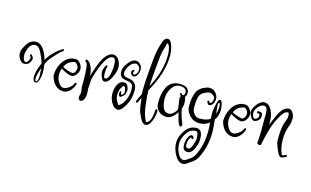

<svg xmlns="http://www.w3.org/2000/svg" viewBox="-120 -1079 2891 1785"><g transform="rotate(15 1325.5 -186.5)"><path d="M386 -386Q393 -386 393 -378Q393 -370 388 -367Q360 -351 291 -270Q267 -242 251 -206Q258 -160 258 -127Q258 -94 247.5 -56.5Q237 -19 214 -19Q191 -19 187 -65Q185 -114 224 -205Q211 -254 176 -318Q155 -355 124 -355Q79 -355 59 -293Q48 -263 48 -240Q48 -217 55.5 -198.5Q63 -180 77 -180Q83 -180 89.5 -183Q96 -186 104.5 -204Q113 -222 112.5 -228.5Q112 -235 104.5 -243Q97 -251 99.5 -256Q102 -261 107 -261.5Q112 -262 116 -258H115Q116 -256 122 -250Q134 -236 134 -225.5Q134 -215 124 -195.5Q114 -176 105 -171Q85 -160 67 -160Q49 -160 34 -175Q7 -202 4 -242Q4 -270 12 -287Q24 -310 30.5 -320.5Q37 -331 38 -333Q70 -386 124 -386Q196 -386 239 -256L242 -242Q260 -277 279 -297Q326 -351 380 -384Q383 -386 386 -386ZM237 -90 235 -125Q235 -138 233 -162V-164Q206 -89 206 -60.5Q206 -32 216 -31Q237 -31 237 -90Z M518 -165Q504 -165 468.5 -180.5Q433 -196 419 -208Q388 -130 436 -64Q455 -38 478 -38Q501 -38 529 -57.5Q557 -77 564.5 -96Q572 -115 582 -114Q588 -113 588 -107Q588 -101 584 -91Q571 -56 544.5 -31Q518 -6 486 -6Q437 -7 405 -40Q374 -72 361 -125Q361 -191 393.5 -248Q426 -305 486 -323Q500 -326 523 -326Q546 -326 566.5 -299.5Q587 -273 587 -246.5Q587 -220 567.5 -193Q548 -166 518 -165ZM495 -290Q450 -277 427 -227Q428 -227 432.5 -222.5Q437 -218 472 -205.5Q507 -193 522 -193Q537 -193 547.5 -211Q558 -229 558 -246Q558 -263 544.5 -280Q531 -297 520 -297Q509 -297 495 -290Z M642 -109 643 -141Q643 -317 619 -326Q611 -328 611 -334.5Q611 -341 615 -345Q619 -349 625 -347Q643 -341 659 -318Q685 -278 690 -208Q722 -323 756 -384Q800 -458 850 -458Q882 -457 903 -423.5Q924 -390 924 -351Q924 -312 895 -252.5Q866 -193 830 -193Q814 -193 800.5 -221.5Q787 -250 787 -276.5Q787 -303 806 -339Q809 -345 814.5 -345Q820 -345 823 -340.5Q826 -336 820.5 -325Q815 -314 815 -268.5Q815 -223 829 -223Q856 -223 868 -267Q880 -311 880 -359.5Q880 -408 870 -421Q862 -431 849 -431Q781 -431 712 -196Q707 -177 706.5 -142.5Q706 -108 703 -92Q706 -67 706 -40Q706 -13 696 8Q683 37 662 37Q652 37 646 27.5Q640 18 640 8L644 -17Q652 -29 647 -57Q642 -89 642 -109Z M993 -120 994 -138Q994 -143 998 -145Q1002 -147 1005.5 -145Q1009 -143 1009 -138Q1009 -116 1019 -117Q1031 -119 1038 -139Q1040 -145 1040 -150L1037 -164Q1037 -176 1031 -188Q1025 -200 1015 -200Q1010 -200 1002 -184Q979 -153 979 -108Q979 -63 1004 -31Q1005 -30 1006 -26Q1008 -17 1013 -17Q1029 -17 1054 -50Q1095 -112 1095 -184Q1095 -215 1087.5 -229Q1080 -243 1053 -251Q1046 -253 1022 -257.5Q998 -262 988.5 -266Q979 -270 969 -284Q959 -298 959 -329Q959 -360 988 -402Q1026 -457 1068 -457Q1088 -457 1108.5 -437Q1129 -417 1129 -387.5Q1129 -358 1114.5 -333.5Q1100 -309 1078 -309Q1068 -309 1058.5 -321.5Q1049 -334 1048.5 -341.5Q1048 -349 1049.5 -352.5Q1051 -356 1055.5 -360Q1060 -364 1062.5 -367Q1065 -370 1069.5 -369Q1074 -368 1075.5 -364.5Q1077 -361 1074 -357L1076 -358Q1068 -350 1068 -344.5Q1068 -339 1071 -333Q1074 -327 1078 -327Q1094 -327 1104.5 -345.5Q1115 -364 1115 -384Q1115 -404 1100 -417Q1085 -430 1076 -430Q1040 -430 1014 -391Q988 -352 988 -321Q988 -297 1006 -289Q1020 -283 1038 -280Q1056 -277 1062 -276Q1097 -265 1111 -243Q1125 -221 1125 -184Q1125 -97 1083 -31Q1064 -1 1060 3Q1035 28 1018.5 28Q1002 28 987.5 17.5Q973 7 966 -3Q932 -50 932 -110Q932 -170 964 -211Q979 -233 1015 -233Q1016 -233 1017 -233Q1036 -233 1048 -210Q1060 -187 1060 -164L1056 -150Q1056 -130 1037 -112Q1018 -94 1009 -94Q996 -94 993 -120Z M1199 -172Q1194 -230 1205 -363.5Q1216 -497 1217 -506Q1226 -607 1258 -693Q1272 -730 1300 -730Q1329 -729 1344.5 -678.5Q1360 -628 1360 -584Q1360 -416 1248 -220Q1249 -157 1260 -76Q1271 5 1289 40Q1296 58 1297.5 60Q1299 62 1299.5 64Q1300 66 1300 67.5Q1300 69 1301 69Q1317 69 1329.5 54Q1342 39 1348 16Q1358 -28 1358 -60Q1358 -66 1363 -68.5Q1368 -71 1373 -68.5Q1378 -66 1379 -60Q1379 11 1347 65Q1328 97 1301.5 97Q1275 97 1250 47Q1225 -3 1218 -36Q1207 -113 1204 -137Q1190 -109 1181 -86Q1179 -81 1174 -81Q1169 -81 1166 -84.5Q1163 -88 1163 -92.5Q1163 -97 1199 -172ZM1300 -686 1301 -676Q1299 -670 1296.5 -657.5Q1294 -645 1292 -641Q1273 -590 1267 -503Q1265 -478 1260 -428Q1250 -325 1248 -259L1250 -264Q1339 -428 1339 -587Q1339 -618 1330 -653Q1321 -688 1301 -688Q1300 -687 1300 -686Z M1514 -354Q1607 -354 1607 -289Q1607 -266 1592 -249H1593Q1603 -223 1603 -194Q1603 -165 1592 -134Q1605 -66 1634 1Q1636 5 1636 10.5Q1636 16 1631 22.5Q1626 29 1622 29Q1614 29 1603 8.5Q1592 -12 1584 -48.5Q1576 -85 1572 -96Q1523 -25 1476 -25Q1474 -25 1473 -25Q1423 -25 1394 -56.5Q1365 -88 1365 -130Q1365 -172 1370.5 -204Q1376 -236 1390 -272Q1404 -308 1434 -330Q1466 -354 1514 -354ZM1587 -284Q1587 -336 1523 -336Q1475 -336 1444.5 -289Q1414 -242 1414 -187.5Q1414 -133 1430.5 -96.5Q1447 -60 1484 -60Q1508 -60 1528 -78Q1559 -106 1559 -124Q1559 -142 1553 -176Q1547 -210 1547 -222.5Q1547 -235 1552 -245Q1544 -259 1540.5 -263.5Q1537 -268 1543.5 -272.5Q1550 -277 1555 -271H1554Q1561 -261 1568 -260Q1572 -262 1575 -262Q1587 -274 1587 -284Z M1924 1Q1924 113 1889 202Q1870 252 1852 277Q1834 302 1795 326Q1788 331 1774 341Q1752 357 1732 357Q1688 357 1655.5 298.5Q1623 240 1623 181.5Q1623 123 1665 62.5Q1707 2 1772 2Q1773 2 1774 2Q1831 2 1831 94Q1831 137 1807.5 188.5Q1784 240 1746 240Q1697 240 1699 179Q1699 145 1713 112Q1727 79 1747 79Q1753 79 1760 82L1769 101Q1769 107 1764 110Q1759 113 1753.5 111Q1748 109 1748 103Q1752 100 1753 100Q1740 96 1731 119Q1723 138 1721 149L1719 178Q1719 206 1746 206Q1766 206 1782 163Q1798 120 1798 95Q1798 31 1773 31Q1772 31 1771 31Q1718 31 1685 82.5Q1652 134 1652 182.5Q1652 231 1674.5 276Q1697 321 1730 321Q1744 321 1760 309Q1776 297 1777 297Q1808 278 1822 256Q1836 234 1854 187Q1884 107 1884 2Q1884 -36 1879 -81Q1841 -47 1784 -47Q1727 -47 1689 -87.5Q1651 -128 1651 -175Q1651 -178 1651 -182Q1651 -262 1674.5 -313.5Q1698 -365 1772 -388Q1780 -390 1798 -390Q1830 -390 1853.5 -362.5Q1877 -335 1877 -305.5Q1877 -276 1862 -255Q1847 -234 1828 -234Q1815 -234 1805 -260Q1803 -266 1807 -269.5Q1811 -273 1816 -272.5Q1821 -272 1823 -267V-265Q1823 -264 1825 -260Q1827 -256 1829 -256Q1841 -256 1849.5 -269.5Q1858 -283 1857.5 -301.5Q1857 -320 1838.5 -333.5Q1820 -347 1805 -347Q1790 -347 1770 -338Q1723 -320 1711.5 -283.5Q1700 -247 1700 -175Q1700 -142 1721.5 -116Q1743 -90 1774 -90Q1847 -90 1877 -116Q1875 -150 1875 -173.5Q1875 -197 1887 -252.5Q1899 -308 1913.5 -308Q1928 -308 1936.5 -283.5Q1945 -259 1944 -241L1947 -224Q1947 -160 1915 -119Q1924 -31 1924 1ZM1914 -278Q1906 -278 1906 -256.5Q1906 -235 1909.5 -207Q1913 -179 1913 -172Q1923 -195 1924 -226Q1925 -247 1925 -248Q1925 -278 1914 -278Z M2150 -165Q2136 -165 2100.5 -180.5Q2065 -196 2051 -208Q2020 -130 2068 -64Q2087 -38 2110 -38Q2133 -38 2161 -57.5Q2189 -77 2196.5 -96Q2204 -115 2214 -114Q2220 -113 2220 -107Q2220 -101 2216 -91Q2203 -56 2176.5 -31Q2150 -6 2118 -6Q2069 -7 2037 -40Q2006 -72 1993 -125Q1993 -191 2025.5 -248Q2058 -305 2118 -323Q2132 -326 2155 -326Q2178 -326 2198.5 -299.5Q2219 -273 2219 -246.5Q2219 -220 2199.5 -193Q2180 -166 2150 -165ZM2127 -290Q2082 -277 2059 -227Q2060 -227 2064.5 -222.5Q2069 -218 2104 -205.5Q2139 -193 2154 -193Q2169 -193 2179.5 -211Q2190 -229 2190 -246Q2190 -263 2176.5 -280Q2163 -297 2152 -297Q2141 -297 2127 -290Z M2359 -242 2360 -286Q2360 -338 2345 -353Q2337 -361 2323 -361Q2296 -361 2270 -330.5Q2244 -300 2244 -272Q2244 -260 2251 -240.5Q2258 -221 2270.5 -221.5Q2283 -222 2294 -232.5Q2305 -243 2305 -256.5Q2305 -270 2301.5 -274Q2298 -278 2288.5 -277.5Q2279 -277 2276.5 -281.5Q2274 -286 2276 -291Q2278 -296 2284 -296V-297Q2287 -297 2299.5 -297Q2312 -297 2320 -289.5Q2328 -282 2328 -258.5Q2328 -235 2310 -218.5Q2292 -202 2267 -200Q2252 -200 2235.5 -228.5Q2219 -257 2219 -273Q2220 -311 2253.5 -351.5Q2287 -392 2320.5 -392Q2354 -392 2376 -364Q2412 -319 2415 -243V-203Q2465 -321 2474 -334Q2514 -394 2557 -394Q2578 -394 2594.5 -367.5Q2611 -341 2611 -320Q2611 -274 2602 -251Q2573 -181 2573 -107Q2573 -19 2603 41Q2615 41 2628.5 33.5Q2642 26 2646.5 29Q2651 32 2651 37Q2651 42 2646 45Q2618 62 2600 62.5Q2582 63 2567 30Q2565 25 2558 10.5Q2551 -4 2547.5 -13.5Q2544 -23 2539 -36Q2529 -64 2529 -82Q2529 -100 2529 -109Q2529 -215 2553 -271Q2568 -306 2567 -320Q2567 -358 2557 -358Q2523 -358 2495 -310Q2474 -275 2456 -237Q2423 -164 2390 -4Q2389 2 2379.5 3Q2370 4 2361.5 0Q2353 -4 2353 -10Q2359 -75 2359 -143.5Q2359 -212 2359 -242Z"/></g></svg>

Font: Ruge Boogie
Style: Regular
Weight: 400
Version: Version 1.003